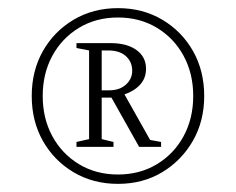

<svg xmlns="http://www.w3.org/2000/svg" viewBox="-20 -690 580 472"><path d="M270 -238Q209 -238 161 -266.5Q113 -295 85.5 -343.5Q58 -392 58 -454Q58 -516 85.5 -564.5Q113 -613 161 -641.5Q209 -670 270 -670Q331 -670 379 -641.5Q427 -613 454.5 -564.5Q482 -516 482 -454Q482 -392 454 -343.5Q426 -295 378.5 -266.5Q331 -238 270 -238ZM270 -261Q324 -261 366 -286.5Q408 -312 431.5 -355.5Q455 -399 455 -454Q455 -509 431.5 -552.5Q408 -596 366 -621.5Q324 -647 270 -647Q216 -647 174 -621.5Q132 -596 108.5 -552.5Q85 -509 85 -454Q85 -399 108.5 -355.5Q132 -312 174 -286.5Q216 -261 270 -261ZM168 -329V-341L199 -348V-566L168 -572V-584H252Q292 -584 315.5 -567Q339 -550 339 -521Q339 -498 324.5 -482Q310 -466 286 -458L349 -346L376 -341V-329H322L254 -450H230V-348L259 -341V-329ZM246 -566H230V-468H249Q274 -468 289.5 -482Q305 -496 305 -516Q305 -538 289.5 -552Q274 -566 246 -566Z"/></svg>

Font: Spectral SC ExtraLight
Style: Regular
Weight: 275
Designer: Jean-Baptiste Levee
Foundry: Production Type
Version: Version 2.001